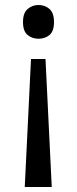

<svg xmlns="http://www.w3.org/2000/svg" viewBox="-20 -566 309 768"><path d="M196 -478Q196 -441 178 -426Q160 -411 134 -411Q109 -411 90.5 -426Q72 -441 72 -478Q72 -514 90.5 -530Q109 -546 134 -546Q160 -546 178 -530Q196 -514 196 -478ZM104 -330H162L187 182H79Z"/></svg>

Font: Noto Kufi Arabic
Style: Regular
Weight: 400
Designer: Monotype Design Team, David Williams, Khaled Hosny
Foundry: Google LLC
Version: Version 2.109; ttfautohint (v1.8.4.7-5d5b)